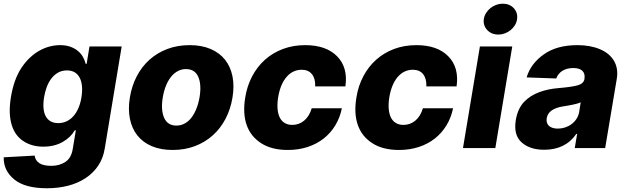

<svg xmlns="http://www.w3.org/2000/svg" viewBox="-22 -795 3366 1031"><path d="M-2.1 49.7 164.1 40.5Q167.3 66.4 188.9 81Q210.6 95.5 253.6 95.5Q297.2 95.5 329.5 74.2Q361.9 52.9 369.3 0.7L385.3 -95.2H379.3Q358.3 -57.9 314.6 -32.7Q270.2 -7.5 210.6 -7.5Q150.2 -7.5 106.2 -35.5Q83.8 -49.4 67.3 -71Q50.8 -92.7 41.4 -122.3Q32 -152 30.5 -189.6Q29.1 -227.3 36.6 -273.4Q52.6 -370 93.4 -431.1Q114 -462 138.3 -484.9Q162.6 -507.8 189.1 -522.7Q215.6 -537.6 243.8 -545.1Q272 -552.6 300.4 -552.6Q332.4 -552.6 356.2 -543.9Q380 -535.2 396.7 -521.1Q413.4 -507.1 423.5 -489Q433.6 -470.9 438.2 -452.1H443.2L458.5 -545.5H631.4L540.5 2.1Q532.3 54.3 505.7 94.1Q479 133.9 438.2 161Q397.4 188.2 344.3 202.1Q291.2 215.9 229.8 215.9Q112.6 215.9 54.7 168.7Q-3.6 121.1 -2.1 49.7ZM290.8 -133.9Q314.6 -133.9 335 -143.3Q355.5 -152.7 371.6 -170.6Q387.8 -188.6 399 -214.5Q410.2 -240.4 415.5 -273.4Q420.8 -306.5 418.1 -333.1Q415.5 -359.7 405.5 -378.4Q395.6 -397 378.6 -407Q361.5 -416.9 337.7 -416.9Q308.9 -416.9 287.5 -403.8Q266 -390.6 251.2 -369.9Q236.5 -349.1 227.6 -323.5Q218.8 -297.9 214.8 -273.4Q209.5 -240.8 211.6 -214.8Q213.8 -188.9 223.4 -171Q233 -153.1 249.8 -143.5Q266.7 -133.9 290.8 -133.9Z M675.4 -272Q685.7 -334.2 712.5 -385.7Q739.3 -437.1 780.7 -474.3Q822.1 -511.4 876.6 -532Q931.1 -552.6 996.4 -552.6Q1060.7 -552.6 1108.7 -532.1Q1156.6 -511.7 1186.3 -474.4Q1215.9 -437.1 1226.4 -385.1Q1236.9 -333.1 1226.2 -269.9Q1215.9 -208.1 1188.7 -156.4Q1161.6 -104.8 1120.2 -67.8Q1078.8 -30.9 1024.5 -10.3Q970.2 10.3 905.2 10.3Q840.9 10.3 793 -10.1Q745 -30.5 715.6 -67.8Q686.1 -105.1 675.6 -157.1Q665.1 -209.2 675.4 -272ZM859.4 -162.3Q878.2 -120.7 924.7 -120.7Q944.6 -120.7 960.8 -127.5Q976.9 -134.2 989.9 -145.8Q1002.8 -157.3 1012.8 -172.6Q1022.7 -187.9 1030 -204.9Q1037.3 -221.9 1042.1 -239.5Q1046.9 -257.1 1049.7 -273.4Q1060.7 -341.3 1042.6 -382.5Q1024.1 -424 976.9 -424Q957.4 -424 941.2 -417.3Q925.1 -410.5 911.9 -399Q898.8 -387.4 888.7 -372.2Q878.6 -356.9 871.3 -339.8Q864 -322.8 859.2 -305Q854.4 -287.3 851.9 -271Q840.9 -204.5 859.4 -162.3Z M1294.7 -271Q1304.7 -333.5 1331.9 -385.1Q1359 -436.8 1400.7 -474.1Q1442.5 -511.4 1497.2 -532Q1551.8 -552.6 1616.8 -552.6Q1730.1 -552.6 1788.7 -492.2Q1847.3 -432.2 1832.7 -331H1670.5Q1672.2 -372.5 1653.2 -396.5Q1634.2 -420.5 1597.7 -420.5Q1574.6 -420.5 1554.2 -410.9Q1533.7 -401.3 1517.4 -382.6Q1501.1 -364 1489.3 -336.5Q1477.6 -308.9 1471.6 -272.7Q1465.9 -236.5 1468.6 -208.6Q1471.2 -180.8 1481.2 -162.1Q1491.1 -143.5 1508 -133.9Q1524.9 -124.3 1547.6 -124.3Q1583.8 -124.3 1611.5 -147.5Q1639.2 -170.8 1652 -213.8H1813.9Q1803.6 -163.4 1778.6 -122Q1753.6 -80.6 1716.1 -51.1Q1678.6 -21.7 1629.8 -5.7Q1581 10.3 1523.4 10.3Q1437.1 10.3 1381 -25.6Q1323.9 -62.1 1302.4 -124.1Q1280.9 -186.1 1294.7 -271Z M1891.7 -271Q1901.6 -333.5 1928.8 -385.1Q1956 -436.8 1997.7 -474.1Q2039.4 -511.4 2094.1 -532Q2148.8 -552.6 2213.8 -552.6Q2327.1 -552.6 2385.7 -492.2Q2444.2 -432.2 2429.7 -331H2267.4Q2269.2 -372.5 2250.2 -396.5Q2231.2 -420.5 2194.6 -420.5Q2171.5 -420.5 2151.1 -410.9Q2130.7 -401.3 2114.3 -382.6Q2098 -364 2086.3 -336.5Q2074.6 -308.9 2068.5 -272.7Q2062.9 -236.5 2065.5 -208.6Q2068.2 -180.8 2078.1 -162.1Q2088.1 -143.5 2104.9 -133.9Q2121.8 -124.3 2144.5 -124.3Q2180.8 -124.3 2208.5 -147.5Q2236.2 -170.8 2248.9 -213.8H2410.9Q2400.6 -163.4 2375.5 -122Q2350.5 -80.6 2313 -51.1Q2275.6 -21.7 2226.7 -5.7Q2177.9 10.3 2120.4 10.3Q2034.1 10.3 1978 -25.6Q1920.8 -62.1 1899.3 -124.1Q1877.8 -186.1 1891.7 -271Z M2555 -545.5H2728.7L2637.8 0H2464.1ZM2576 -692.5Q2578.8 -710.2 2588.4 -725.5Q2598 -740.8 2611.9 -751.8Q2625.7 -762.8 2642.8 -769Q2659.8 -775.2 2677.2 -775.2Q2714.5 -775.2 2736.9 -751.1Q2759.2 -726.9 2754.6 -692.5Q2752.1 -674.4 2742.7 -659.3Q2733.3 -644.2 2719.5 -633Q2705.6 -621.8 2688.7 -615.6Q2671.9 -609.4 2654.1 -609.4Q2617.2 -609.4 2594.1 -633.9Q2571.4 -658.4 2576 -692.5Z M2747.9 -151.3Q2758.2 -211.6 2791.9 -247.5Q2808.6 -265.3 2829.5 -278.4Q2850.5 -291.5 2874.5 -300.4Q2898.4 -309.3 2924.7 -314.6Q2951 -320 2978.7 -322.1Q3049.4 -328.1 3080.6 -337Q3111.9 -345.9 3116.5 -370.7V-372.5Q3120.7 -400.2 3104.9 -415Q3089.1 -429.7 3056.8 -429.7Q3022.4 -429.7 2998.4 -415Q2974.4 -400.2 2964.8 -373.6L2805.8 -379.3Q2828.1 -453.8 2898.4 -503.2Q2968 -552.6 3078.5 -552.6Q3147.4 -552.6 3198.5 -531.2Q3224.1 -520.6 3243.3 -505Q3262.4 -489.3 3274.5 -469.1Q3286.6 -448.9 3290.7 -424.2Q3294.7 -399.5 3289.8 -370.7L3227.6 0H3064.3L3077.1 -76H3072.8Q3014.2 9.2 2900.2 9.2Q2822.8 9.2 2778.4 -30.9Q2734.4 -70.7 2747.9 -151.3ZM2973.4 -104.4Q2993.6 -104.4 3012.6 -110.6Q3031.6 -116.8 3047.2 -128.6Q3062.9 -140.3 3073.7 -156.8Q3084.5 -173.3 3088.1 -193.9L3096.2 -245.7Q3088.4 -241.8 3077.8 -238.8Q3067.1 -235.8 3053.6 -233Q3039.8 -230.1 3026.8 -227.8Q3013.8 -225.5 3001.8 -223.7Q2963.1 -217.7 2940.5 -202.1Q2918 -186.4 2913.7 -159.8Q2911.6 -146.7 2915 -136.2Q2918.3 -125.7 2926.1 -118.8Q2933.9 -111.9 2946 -108.1Q2958.1 -104.4 2973.4 -104.4Z"/></svg>

Font: Inter P Extra Bold
Style: Italic
Weight: 800
Italic angle: 9.39999°
Designer: Rasmus Andersson
Foundry: rsms
Version: Version 3.018;git-588b23468